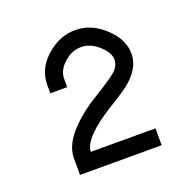

<svg xmlns="http://www.w3.org/2000/svg" viewBox="-90 -550 641 641"><g transform="rotate(-20 230.0 -230.0)"><path d="M338 -228Q320 -213 266 -180Q152 -110 150 -60H380V0H90V-60Q90 -108 139 -158Q173 -194 229 -228Q285 -262 307.5 -280.5Q330 -299 330 -323Q330 -347 301 -373.5Q272 -400 239 -400Q206 -400 178 -375Q150 -350 150 -320V-290H90V-320Q90 -377 137 -418.5Q184 -460 240 -460Q296 -460 343 -416.5Q390 -373 390 -322Q390 -271 338 -228Z"/></g></svg>

Font: SOV_Station
Style: Book
Weight: 400
Version: Version 1.00